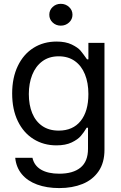

<svg xmlns="http://www.w3.org/2000/svg" viewBox="-20 -749 619 979"><path d="M57.6 55.7H145.5Q154.3 95.7 189.7 116.2Q225.1 136.7 282.2 136.7Q352.5 136.7 390.6 105.5Q428.7 74.2 428.7 9.8V-97.7H421.9Q407.7 -73.7 392.1 -55.7Q376.5 -37.6 345.5 -22.7Q314.5 -7.8 267.6 -7.8Q202.6 -7.8 151.4 -39.6Q100.1 -71.3 71 -131.1Q42 -190.9 42 -272.5Q42 -352.5 70.8 -412.6Q99.6 -472.7 150.9 -504.9Q202.1 -537.1 268.6 -537.1Q314.9 -537.1 345.9 -522Q377 -506.8 390.4 -491Q403.8 -475.1 423.8 -446.3H430.7V-530.3H512.7V14.6Q512.7 80.6 482.7 124.3Q452.6 168 400.9 189Q349.1 210 282.2 210Q218.3 210 169.2 191.9Q120.1 173.8 91.3 139.2Q62.5 104.5 57.6 55.7ZM430.7 -269.5Q430.7 -326.7 413.1 -370.1Q395.5 -413.6 361.6 -437.7Q327.6 -461.9 279.3 -461.9Q230 -461.9 195.8 -436.5Q161.6 -411.1 144.3 -367.4Q127 -323.7 127 -269.5Q127 -213.9 144.3 -171.9Q161.6 -129.9 195.8 -106.4Q230 -83 279.3 -83Q351.6 -83 391.1 -132.1Q430.7 -181.2 430.7 -269.5ZM231.4 -673.8Q231.4 -697.3 248.5 -713.4Q265.6 -729.5 290 -729.5Q314.5 -729.5 332 -713.4Q349.6 -697.3 349.6 -673.8Q349.6 -650.4 332 -634.3Q314.5 -618.2 290 -618.2Q265.6 -618.2 248.5 -634.3Q231.4 -650.4 231.4 -673.8Z"/></svg>

Font: WEMIX Pretendard
Style: Regular
Weight: 400
Designer: Base glyphs from Inter by Rasmus Andersson; Hangeul glyphs from Noto Sans CJK(Source Han Sans) by Jang Soo-young and Kan
Foundry: Kil Hyung-jin
Version: Version 1.000